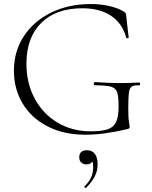

<svg xmlns="http://www.w3.org/2000/svg" viewBox="-20 -656 753 952"><path d="M49 -305Q49 -402 98.5 -477Q148 -552 234.5 -594Q321 -636 430 -636Q479 -636 522.5 -626Q566 -616 595 -598Q602 -593 603.5 -589.5Q605 -586 605.5 -581.5Q606 -577 606 -575L618 -470Q618 -467 612.5 -466.5Q607 -466 606 -469Q587 -540 531 -577.5Q475 -615 389 -615Q257 -615 184 -542Q111 -469 111 -340Q111 -244 152 -167.5Q193 -91 265.5 -48Q338 -5 428 -5Q482 -5 511.5 -14Q541 -23 554.5 -49Q568 -75 568 -126Q568 -178 561 -198.5Q554 -219 531 -226Q508 -233 451 -233Q445 -233 445 -241Q445 -244 446.5 -246.5Q448 -249 450 -249Q527 -244 574 -244Q619 -244 670 -247Q672 -247 673.5 -244.5Q675 -242 675 -240Q675 -233 670 -233Q644 -234 633 -226.5Q622 -219 619 -196Q616 -173 616 -116Q616 -71 619.5 -52Q623 -33 623 -28Q623 -22 621 -20Q619 -18 612 -16Q495 12 404 12Q295 12 214.5 -30Q134 -72 91.5 -144Q49 -216 49 -305ZM404 276Q401 276 399 272.5Q397 269 399 268Q442 228 442 173Q442 153 437.5 144.5Q433 136 423 130L439 127Q442 143 433 151Q424 159 409 159Q392 159 382.5 149.5Q373 140 373 124Q373 89 411 89Q437 89 450.5 107Q464 125 464 160Q464 192 449.5 219.5Q435 247 407 275Q406 276 404 276Z"/></svg>

Font: Cormorant Unicase Light
Style: Regular
Weight: 300
Designer: Christian Thalmann (Catharsis Fonts)
Foundry: Catharsis Fonts
Version: Version 4.000